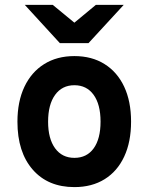

<svg xmlns="http://www.w3.org/2000/svg" viewBox="-20 -752 606 784"><path d="M283.8 12Q175.8 12 113.5 -59.5Q51.2 -130.9 51.2 -255Q51.2 -337.2 79.6 -397.4Q108 -457.5 160.2 -490.2Q212.5 -523 283.8 -523Q355 -523 406.9 -490.4Q458.9 -457.9 487.1 -397.9Q515.2 -337.9 515.2 -255.4Q515.2 -172.6 487.2 -112.7Q459.3 -52.7 407.4 -20.4Q355.4 12 283.8 12ZM283.8 -107.4Q334.5 -107.4 362.6 -146.4Q390.6 -185.3 390.6 -255.4Q390.6 -325.7 362.2 -364.9Q333.9 -404 283.8 -404Q233.5 -404 204.9 -364.5Q176.4 -325 176.4 -255Q176.4 -185.8 204.9 -146.6Q233.5 -107.4 283.8 -107.4ZM224.3 -576 81.3 -732H195.5L283.7 -659.4L371.3 -732H485.1L341.5 -576Z"/></svg>

Font: Overpass
Style: Regular
Weight: 400
Designer: Delve Withrington, Dave Bailey, Thomas Jockin
Foundry: Delve Fonts LLC
Version: Version 4.000